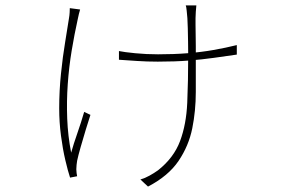

<svg xmlns="http://www.w3.org/2000/svg" viewBox="-20 -607 1040 707"><path d="M703 -587Q702 -575 701 -563.5Q700 -552 700 -540Q700 -533 700 -516Q700 -499 700.5 -478Q701 -457 701 -437Q701 -417 701 -405Q701 -338 701 -268.5Q701 -199 688 -134.5Q675 -70 637.5 -14.5Q600 41 525 80L497 54Q514 49 531 39.5Q548 30 562 20Q620 -26 643 -87.5Q666 -149 669.5 -228.5Q673 -308 673 -405Q673 -427 672.5 -453.5Q672 -480 671.5 -503.5Q671 -527 670 -540Q669 -551 667.5 -567Q666 -583 664 -587ZM418 -419Q437 -415 478 -411Q519 -407 562 -407Q620 -407 670.5 -411Q721 -415 766.5 -423Q812 -431 852 -441V-406Q810 -400 767.5 -394Q725 -388 675 -384Q625 -380 561 -380Q521 -380 484.5 -382.5Q448 -385 418 -387ZM275 -572Q273 -565 270.5 -555.5Q268 -546 266 -535Q254 -481 244 -421Q234 -361 229.5 -297.5Q225 -234 227.5 -170Q230 -106 242 -45Q251 -77 265 -117Q279 -157 290 -195L313 -184Q306 -163 296 -130Q286 -97 277 -65.5Q268 -34 264 -15Q263 -8 262 0Q261 8 261 16Q261 22 262 30Q263 38 264 42L238 47Q230 23 220.5 -17.5Q211 -58 204.5 -107.5Q198 -157 198 -208Q198 -272 204.5 -335.5Q211 -399 220 -452.5Q229 -506 234 -540Q236 -551 236.5 -561.5Q237 -572 237 -577Z"/></svg>

Font: Noto Sans JP Thin Thin
Style: Regular
Weight: 250
Version: Version 2.004-H2;hotconv 1.0.118;makeotfexe 2.5.65603